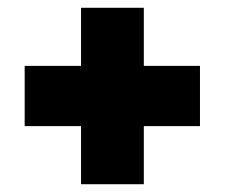

<svg xmlns="http://www.w3.org/2000/svg" viewBox="-20 -627 578 494"><path d="M188.5 -153V-302.5H43.5V-457.5H188.5V-607H350V-457.5H494.5V-302.5H350V-153Z"/></svg>

Font: Encode Sans Semi Condensed Black
Style: Regular
Weight: 900
Width: 4
Designer: Multiple Designers
Foundry: Impallari Type
Version: Version 3.000; ttfautohint (v1.8.3) -l 8 -r 50 -G 200 -x 14 